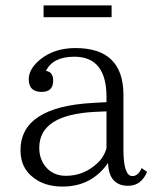

<svg xmlns="http://www.w3.org/2000/svg" viewBox="-20 -687 583 714"><path d="M142.1 -667H395V-623H142.1ZM376 -307.1V-326.2Q376 -476.1 256.8 -476.1Q176.8 -476.1 150.9 -423.3Q177.7 -419.9 177.7 -387.2Q177.7 -345.2 134.8 -345.2Q86.9 -345.2 86.9 -392.1Q86.9 -430.7 128.9 -465.3Q181.2 -508.3 260.7 -508.3Q439 -508.3 439 -334V-131.8Q439 -32.2 472.2 -32.2Q493.7 -32.2 506.8 -62L526.9 -47.9Q504.9 3.9 457 3.9Q384.8 3.9 381.8 -81.1Q320.8 6.8 212.9 6.8Q159.2 6.8 121.1 -15.1Q56.2 -52.7 56.2 -127.9Q56.2 -289.1 323.7 -304.2ZM376 -272.9 333 -271Q126 -260.7 126 -137.2Q126 -98.6 147 -70.3Q175.3 -33.2 225.1 -33.2Q290.5 -33.2 339.8 -78.1Q365.7 -100.6 376 -135.3Z"/></svg>

Font: I.Ming
Style: Regular
Weight: 400
Designer: Ichiten Fonts Project
Version: Version 5.10 Mar 24, 2018